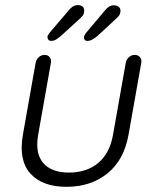

<svg xmlns="http://www.w3.org/2000/svg" viewBox="-20 -722 608 749"><path d="M505.9 -507.8Q518.6 -507.8 525.9 -499Q533.2 -490.2 531.2 -477.5L481.4 -196.3Q463.9 -97.7 398.9 -45.4Q334 6.8 239.3 6.8Q145.5 6.8 98.6 -44.9Q51.8 -96.7 69.3 -196.3L119.1 -477.5Q121.1 -489.3 130.9 -498.5Q140.6 -507.8 154.3 -507.8Q167 -507.8 173.8 -499Q180.7 -490.2 178.7 -477.5L128.9 -196.3Q116.2 -124 148.4 -86.4Q180.7 -48.8 249 -48.8Q318.4 -48.8 363.3 -86.4Q408.2 -124 420.9 -196.3L470.7 -477.5Q472.7 -489.3 482.4 -498.5Q492.2 -507.8 505.9 -507.8ZM179.7 -562.5Q171.9 -562.5 168.5 -567.4Q165 -572.3 165 -578.1Q166 -585 174.8 -595.7L248 -681.6Q252.9 -688.5 262.2 -695.3Q271.5 -702.1 284.2 -702.1Q296.9 -702.1 303.7 -694.8Q310.5 -687.5 307.6 -671.9Q306.6 -666 302.7 -661.1Q298.8 -656.2 293.9 -651.4L215.8 -580.1Q207 -573.2 198.7 -567.9Q190.4 -562.5 179.7 -562.5ZM320.3 -562.5Q313.5 -562.5 310.1 -567.4Q306.6 -572.3 307.6 -577.1Q308.6 -585 317.4 -595.7L389.6 -681.6Q394.5 -688.5 403.3 -694.8Q412.1 -701.2 423.8 -701.2Q436.5 -701.2 444.3 -694.3Q452.1 -687.5 449.2 -672.9Q448.2 -666 444.3 -661.1Q440.4 -656.2 435.5 -651.4L358.4 -580.1Q349.6 -573.2 340.3 -567.9Q331.1 -562.5 320.3 -562.5Z"/></svg>

Font: Quicksand
Style: Italic
Weight: 400
Designer: Andrew Paglinawan
Foundry: Andrew Paglinawan
Version: Version 3.006